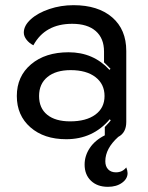

<svg xmlns="http://www.w3.org/2000/svg" viewBox="-20 -529 573 742"><path d="M473 140Q473 162 451.5 177.5Q430 193 397 193Q356 193 331.5 169.5Q307 146 307 107Q307 73 327 43Q347 13 385 -6V-38Q406 -60 408 -64L404 -68Q339 9 236 9Q150 9 97.5 -37Q45 -83 45 -158Q45 -234 100 -280.5Q155 -327 245 -327Q341 -327 403 -259L407 -263Q396 -275 382 -288V-330Q382 -381 350 -409Q318 -437 259 -437Q154 -437 109 -354Q93 -362 82.5 -375.5Q72 -389 72 -403Q72 -430 99 -454.5Q126 -479 170.5 -494Q215 -509 264 -509Q359 -509 413.5 -462Q468 -415 468 -332V-58Q468 -16 437 0Q387 45 387 94Q387 114 398 125.5Q409 137 428 137Q453 137 468 118Q473 131 473 140ZM384 -158Q384 -204 349 -231Q314 -258 253 -258Q196 -258 163.5 -231.5Q131 -205 131 -158Q131 -111 162.5 -85.5Q194 -60 251 -60Q313 -60 348.5 -86Q384 -112 384 -158Z"/></svg>

Font: K2D
Style: Regular
Weight: 400
Version: Version 1.000; ttfautohint (v1.6)